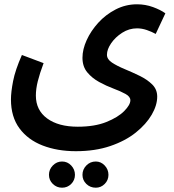

<svg xmlns="http://www.w3.org/2000/svg" viewBox="-20 -603 808 894"><path d="M31 -140Q31 -174 41 -225.5Q51 -277 82 -347L183 -309Q165 -261 156 -225Q147 -189 147 -158Q147 -90 199.5 -51.5Q252 -13 342 -13Q421 -13 475.5 -35Q530 -57 558.5 -86Q587 -115 587 -136Q587 -153 564.5 -165.5Q542 -178 508.5 -190.5Q475 -203 442 -221Q409 -239 386.5 -266Q364 -293 364 -334Q364 -373 383.5 -416Q403 -459 437.5 -497Q472 -535 518.5 -559Q565 -583 618 -583Q657 -583 692.5 -570Q728 -557 750 -541L705 -445Q687 -455 664 -463Q641 -471 618 -471Q581 -471 549 -450.5Q517 -430 497.5 -401.5Q478 -373 478 -348Q478 -327 501.5 -311.5Q525 -296 560 -281.5Q595 -267 630 -250Q665 -233 688.5 -210Q712 -187 712 -153Q712 -113 686.5 -69Q661 -25 612.5 14Q564 53 493.5 77Q423 101 333 101Q247 101 178.5 74.5Q110 48 70.5 -5.5Q31 -59 31 -140ZM426 271Q400 271 382 253.5Q364 236 364 211Q364 186 382 167.5Q400 149 426 149Q450 149 467.5 167.5Q485 186 485 211Q485 236 467.5 253.5Q450 271 426 271ZM269 271Q244 271 226 253.5Q208 236 208 211Q208 186 226 167.5Q244 149 269 149Q294 149 311.5 167.5Q329 186 329 211Q329 236 311.5 253.5Q294 271 269 271Z"/></svg>

Font: Noto Sans Arabic UI SmCn SmBd
Style: Regular
Weight: 600
Width: 4
Designer: Monotype Design Team, Nadine Chahine and Nizar Qandah
Foundry: Monotype Imaging Inc.
Version: Version 2.010; ttfautohint (v1.8.4.7-5d5b)